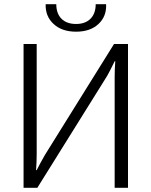

<svg xmlns="http://www.w3.org/2000/svg" viewBox="-20 -901 726 921"><path d="M439 -881H489Q492 -823 452.5 -786Q413 -749 345 -749Q277 -749 237 -786Q197 -823 199 -881H250Q250 -836 275 -811Q300 -786 345 -786Q389 -786 414 -811Q439 -836 439 -881ZM594 0H530V-531Q530 -568 533 -607H530Q506 -558 494 -537L159 0H93V-690H156V-163Q156 -124 153 -85H156Q169 -111 195 -157L527 -690H594Z"/></svg>

Font: Exo 2.0 Light
Style: Regular
Weight: 300
Designer: Natanael Gama
Version: Version 1.001;PS 001.001;hotconv 1.0.70;makeotf.lib2.5.58329